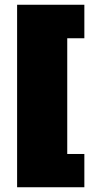

<svg xmlns="http://www.w3.org/2000/svg" viewBox="-20 -651 419 808"><path d="M335 137H52V-631H335V-490H263V-3H335Z"/></svg>

Font: Passion One
Style: Bold
Weight: 700
Designer: Alejandro Lo Celso
Foundry: Fontstage
Version: Version 1.002